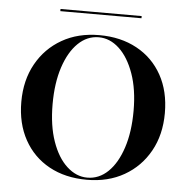

<svg xmlns="http://www.w3.org/2000/svg" viewBox="-50 -725 770 785"><g transform="rotate(5 334.5 -332.0)"><path d="M334.7 11.3Q246 11.3 179.8 -25Q113.7 -61.3 77 -127.8Q40.3 -194.4 40.3 -283.1Q40.3 -371.8 77.8 -439.1Q115.3 -506.5 181.5 -544.4Q247.6 -582.3 334.7 -582.3Q422.6 -582.3 489.1 -546Q555.6 -509.7 592.3 -443.5Q629 -377.4 629 -287.9Q629 -199.2 591.5 -131.9Q554 -64.5 487.9 -26.6Q421.8 11.3 334.7 11.3ZM335.5 2.4Q383.9 2.4 421 -33.5Q458.1 -69.4 479.4 -134.3Q500.8 -199.2 500.8 -286.3Q500.8 -374.2 477.8 -438.7Q454.8 -503.2 416.9 -538.3Q379 -573.4 333.1 -573.4Q285.5 -573.4 248.4 -537.5Q211.3 -501.6 189.9 -436.7Q168.5 -371.8 168.5 -284.7Q168.5 -196.8 191.1 -132.3Q213.7 -67.7 252 -32.7Q290.3 2.4 335.5 2.4ZM166.9 -666.1V-675H500V-666.1Z"/></g></svg>

Font: Playfair 144pt
Style: Bold
Weight: 700
Version: Version 2.001;gftools[0.9.30]